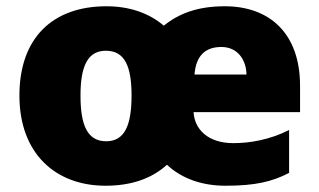

<svg xmlns="http://www.w3.org/2000/svg" viewBox="-20 -583 1020 613"><path d="M698 -563C611 -563 551 -540 503 -501C455 -542 392 -563 320 -563C147 -563 42 -461 42 -278C42 -93 157 10 317 10C399 10 465 -13 513 -57C562 -11 628 10 700 10C795 10 849 -3 903 -31V-168C840 -136 776 -126 725 -126C643 -126 601 -171 598 -225H938V-309C938 -479 838 -563 698 -563ZM687 -433C738 -433 766 -393 767 -345H601C606 -410 640 -433 687 -433ZM318 -421C378 -421 400 -372 400 -278C400 -183 378 -132 319 -132C259 -132 237 -183 237 -278C237 -372 260 -421 318 -421Z"/></svg>

Font: Noto Sans Lao Looped Black
Style: Regular
Weight: 900
Designer: Mark Frömberg, Ben Mitchell
Foundry: The Fontpad Ltd
Version: Version 1.002